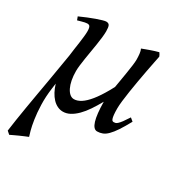

<svg xmlns="http://www.w3.org/2000/svg" viewBox="-168 -566 849 918"><g transform="rotate(30 256.5 -106.5)"><path d="M349.6 -244.1Q354 -270 357.9 -294.2Q361.8 -318.4 364.5 -338.9Q367.2 -359.4 367.2 -371.1Q367.2 -386.7 365.5 -402.8Q363.8 -418.9 358.9 -428.2Q367.7 -431.6 378.2 -435.5Q388.7 -439.5 399.9 -443.4Q411.1 -447.3 422.4 -450.9Q433.6 -454.6 443.8 -457Q447.8 -451.7 450.2 -447Q452.6 -442.4 454.1 -438Q451.2 -423.8 446.3 -399.4Q441.4 -375 435.8 -345.5Q430.2 -315.9 424.6 -283.7Q418.9 -251.5 414.3 -221.2Q409.7 -190.9 406.7 -165.5Q403.8 -140.1 403.8 -124Q403.8 -102.1 405.3 -88.9Q406.7 -75.7 409.2 -68.8Q411.6 -62 414.8 -60.1Q418 -58.1 421.9 -58.1Q426.8 -58.1 431.4 -59.3Q436 -60.5 442.6 -66.4Q449.2 -72.3 458.5 -84.7Q467.8 -97.2 481.9 -119.1L499 -105Q478.5 -67.4 462.4 -43.2Q446.3 -19 432.1 -4.9Q418 9.3 404.1 14.6Q390.1 20 375 20Q333.5 20 332 -119.1Q314.9 -88.4 297.6 -62.7Q280.3 -37.1 262 -18.8Q243.7 -0.5 224.6 9.8Q205.6 20 186 20Q169.9 20 155.3 12.9Q140.6 5.9 128.4 -7.1Q116.2 -20 106.4 -38.3Q96.7 -56.6 89.8 -79.1L85.9 -50.8Q79.1 -0.5 80.6 43.2Q82 86.9 87.2 120.6Q92.3 154.3 98.4 176.5Q104.5 198.7 106.9 205.1Q99.6 208 87.4 213.1Q75.2 218.3 62 224.1Q48.8 230 37.1 235.6Q25.4 241.2 19.5 244.1L3.4 230Q6.8 202.1 12.5 166.5Q18.1 130.9 24.7 90.8Q31.2 50.8 38.8 8.3Q46.4 -34.2 53.5 -75.9Q60.5 -117.7 67.1 -156.5Q73.7 -195.3 79.1 -228Q81.1 -247.1 84.2 -266.8Q87.4 -286.6 89.8 -305.2Q92.3 -323.7 94.2 -340.8Q96.2 -357.9 96.2 -371.1Q96.2 -382.3 94.7 -388.9Q93.3 -395.5 90.6 -398.7Q87.9 -401.9 84.5 -402.8Q81.1 -403.8 77.1 -403.8Q72.3 -403.8 64 -402.1Q55.7 -400.4 47.4 -397.9Q37.6 -395.5 26.9 -392.1L20 -410.2Q40.5 -419.4 61.3 -428Q82 -436.5 100.1 -442.9Q118.2 -449.2 131.6 -453.1Q145 -457 150.9 -457Q164.6 -457 169.2 -447.8Q173.8 -438.5 173.8 -416Q173.8 -401.9 171.6 -382.3Q169.4 -362.8 166 -341.1Q162.6 -319.3 158.7 -296.4Q154.8 -273.4 151.4 -252Q147.9 -230.5 145.8 -211.9Q143.6 -193.4 143.6 -180.2Q143.6 -153.3 147.9 -130.9Q152.3 -108.4 160.2 -92.3Q168 -76.2 178.7 -67.1Q189.5 -58.1 202.1 -58.1Q220.2 -58.1 240.5 -71Q260.7 -84 282.7 -111.1Q304.7 -138.2 328.6 -180.2Q335.9 -192.9 343.3 -207Q346.2 -224.6 349.6 -244.1Z"/></g></svg>

Font: Gentium Plus Phon
Style: Italic
Weight: 400
Italic angle: -8°
Designer: J. Victor Gaultney, Annie Olsen, Iska Routamaa, Becca Hirsbrunner
Foundry: SIL International
Version: Version 5.000